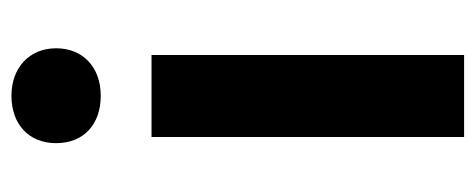

<svg xmlns="http://www.w3.org/2000/svg" viewBox="-274 -578 851 344"><g transform="rotate(-90 152.0 -405.5)"><path d="M79 0H226V-560H79ZM153 -651C203 -651 238 -682 238 -731C238 -779 203 -811 153 -811C101 -811 68 -779 68 -731C68 -682 101 -651 153 -651Z"/></g></svg>

Font: Noto Sans JP
Style: Bold
Weight: 700
Designer: Ryoko NISHIZUKA 西塚涼子 (kana, bopomofo & ideographs); Paul D. Hunt (Latin, Greek & Cyrillic); Sandoll Communications 산돌커뮤니
Foundry: Adobe
Version: Version 2.004;hotconv 1.0.118;makeotfexe 2.5.65603